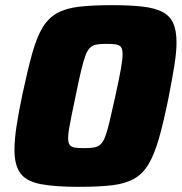

<svg xmlns="http://www.w3.org/2000/svg" viewBox="-20 -716 704 744"><path d="M286 8Q193 8 138 -2.5Q83 -13 59.5 -44Q36 -75 36 -136Q36 -174 44 -227Q52 -280 67 -351Q87 -445 104.5 -508Q122 -571 144.5 -608.5Q167 -646 201 -665Q235 -684 286.5 -690Q338 -696 414 -696Q484 -696 532 -690.5Q580 -685 609 -670Q638 -655 651 -626.5Q664 -598 664 -551Q664 -514 655.5 -461Q647 -408 633 -337Q614 -243 596 -180Q578 -117 555.5 -79.5Q533 -42 499 -23Q465 -4 413.5 2Q362 8 286 8ZM307 -142Q329 -142 344 -144.5Q359 -147 369.5 -156.5Q380 -166 388 -187.5Q396 -209 405 -247Q414 -285 427 -344Q441 -408 448 -446.5Q455 -485 455 -506Q455 -526 448.5 -534Q442 -542 428.5 -544Q415 -546 392 -546Q369 -546 354.5 -543.5Q340 -541 329.5 -531.5Q319 -522 311 -500.5Q303 -479 294 -441Q285 -403 273 -344Q264 -301 257.5 -269.5Q251 -238 247.5 -216.5Q244 -195 244 -181Q244 -162 250.5 -154Q257 -146 270.5 -144Q284 -142 307 -142Z"/></svg>

Font: Saira Thin ExtraBold
Style: Italic
Weight: 800
Italic angle: -12°
Version: Version 1.101